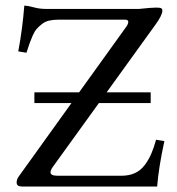

<svg xmlns="http://www.w3.org/2000/svg" viewBox="-20 -678 644 698"><path d="M551.3 0H59.6Q40.5 0 40.5 -14.6Q40.5 -26.4 49.3 -38.1L239.7 -303.2H105V-342.3H267.6L437.5 -578.6Q446.3 -590.3 446.3 -598.1Q446.3 -606.4 435.5 -606.4H190.4Q171.9 -606.4 157.5 -602.8Q143.1 -599.1 132.1 -590.3Q121.1 -581.5 113.3 -572.8Q105.5 -564 98.4 -547.6Q91.3 -531.2 87.2 -519.5Q83 -507.8 76.2 -486.3L46.4 -491.2Q62 -574.7 68.4 -657.7Q84 -656.7 103.8 -651.1Q123.5 -645.5 149.4 -645.5H485.4Q529.3 -650.4 548.3 -650.4Q562 -650.4 566.2 -647.9Q570.3 -645.5 570.3 -639.6Q570.3 -623.5 546.9 -590.8L367.7 -342.3H527.8V-303.2H339.4L172.4 -71.8Q163.6 -59.6 163.6 -51.8Q163.6 -39.1 189 -39.1H421.9Q449.2 -39.1 470.5 -48.8Q491.7 -58.6 506.1 -77.9Q520.5 -97.2 529.8 -118.7Q539.1 -140.1 547.4 -169.9L577.6 -165Q556.6 -68.4 551.3 0Z"/></svg>

Font: Libertinage
Style: f
Weight: 400
Designer: OSP
Foundry: OSP
Version: Version 1.0; 2008; OFL relea